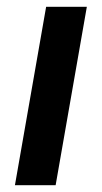

<svg xmlns="http://www.w3.org/2000/svg" viewBox="-20 -546 300 566"><path d="M24 0 116 -526H236L144 0Z"/></svg>

Font: DM Sans 9pt SemiBold
Style: Italic
Weight: 600
Italic angle: -10°
Version: Version 4.004;gftools[0.9.30]